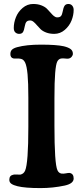

<svg xmlns="http://www.w3.org/2000/svg" viewBox="-20 -937 417 966"><path d="M268.1 -849.6Q281.2 -849.6 286.9 -856.4Q292.5 -863.3 294.9 -877Q298.8 -898.9 304.9 -908Q311 -917 324.2 -917Q336.4 -917 343.5 -908.4Q350.6 -899.9 350.6 -887.2Q350.6 -860.4 339.8 -833.5Q329.1 -806.6 305.9 -786.6Q282.7 -766.6 252.9 -766.6Q230 -766.6 212.2 -773.4Q194.3 -780.3 184.1 -790.3Q173.8 -800.3 165.5 -810.3Q157.2 -820.3 148.9 -827.1Q140.6 -834 131.8 -834Q118.7 -834 113 -827.1Q107.4 -820.3 105 -806.6Q101.1 -784.2 95.5 -775.4Q89.8 -766.6 76.2 -766.6Q65.4 -766.6 57.4 -773.7Q49.3 -780.8 49.3 -796.4Q49.3 -823.2 60.1 -850.3Q70.8 -877.4 94 -897.2Q117.2 -917 147 -917Q169.9 -917 187.7 -910.2Q205.6 -903.3 215.8 -893.3Q226.1 -883.3 234.4 -873.3Q242.7 -863.3 251 -856.4Q259.3 -849.6 268.1 -849.6ZM122.6 -298.3V-445.8Q122.6 -521 118.7 -562.7Q114.7 -604.5 106.7 -621.6Q98.6 -638.7 84.5 -641.1Q75.7 -643.1 63 -642.6Q50.3 -642.1 46.9 -643.1Q32.2 -647 32.2 -664.6Q32.2 -679.2 40.3 -687Q48.3 -694.8 66.4 -699.7Q112.8 -712.4 186 -712.4Q264.2 -712.4 301.3 -704.1Q323.7 -698.7 335.2 -690.2Q346.7 -681.6 346.7 -666.5Q346.7 -658.7 340.6 -651.4Q334.5 -644 324.7 -642.1Q318.4 -641.1 307.4 -642.6Q296.4 -644 287.1 -642.6Q274.4 -640.1 267.8 -626.7Q261.2 -613.3 257.6 -570.1Q253.9 -526.9 253.9 -442.4V-305.2Q253.9 -112.3 269 -80.6Q275.4 -65.9 290 -63.5Q299.8 -62.5 311.8 -64.9Q323.7 -67.4 330.1 -66.9Q350.6 -63.5 350.6 -39.1Q350.6 -13.2 305.7 -3.4Q246.1 9.3 184.1 9.3Q106 9.3 68.4 0Q47.9 -4.9 37.4 -12.2Q26.9 -19.5 26.9 -32.2Q26.9 -53.7 45.4 -57.6Q48.8 -59.6 63 -58.8Q77.1 -58.1 83 -58.6Q99.6 -62.5 106.4 -78.6Q122.6 -116.7 122.6 -298.3Z"/></svg>

Font: Cooper* SemiBold
Style: Regular
Weight: 600
Designer: Owen Earl
Foundry: indestructible type*
Version: Version 0.001